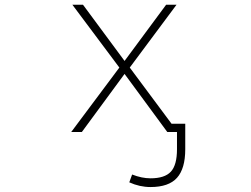

<svg xmlns="http://www.w3.org/2000/svg" viewBox="-20 -544 1040 794"><path d="M711.9 73.2V2H700.2H680.7H671.9L495.1 -238.3L318.4 2H274.4L473.6 -264.6L279.3 -524.4H323.2L495.1 -292L667 -524.4H710L516.6 -264.6L689.5 -32.2H746.1V73.2Q746.1 153.3 711.9 191.4Q677.7 229.5 602.5 229.5Q557.6 229.5 514.6 210L526.4 177.7Q566.4 193.4 602.5 193.4Q661.1 193.4 686.5 166Q711.9 138.7 711.9 73.2Z"/></svg>

Font: Gen Shin Gothic Monospace ExtraLight
Style: Regular
Weight: 200
Designer: [Source Han Sans]
Ryoko NISHIZUKA  (kana & ideographs); Paul D. Hunt (Latin, Greek & Cyrillic); Wenlong ZHANG  (bopomofo
Version: Version 1.002.20150607